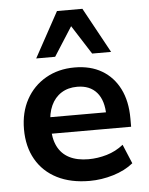

<svg xmlns="http://www.w3.org/2000/svg" viewBox="-54 -803 664 858"><g transform="rotate(-5 278.0 -374.5)"><path d="M314 10Q229 10 168 -21Q107 -52 74 -109.5Q41 -167 41 -245Q41 -321 72.5 -378.5Q104 -436 160.5 -468.5Q217 -501 290 -501Q361 -501 412 -471Q463 -441 491 -385.5Q519 -330 519 -252V-215H143V-289H429L413 -274Q413 -342 382 -378Q351 -414 294 -414Q253 -414 223 -395Q193 -376 177 -341Q161 -306 161 -258V-249Q161 -194 178.5 -158.5Q196 -123 231 -105Q266 -87 317 -87Q358 -87 399 -99Q440 -111 474 -138L510 -52Q473 -22 420 -6Q367 10 314 10ZM123 -556 234 -759H348L459 -556H374L291 -686L208 -556Z"/></g></svg>

Font: Nunito Sans 12pt ExtraLight 11pt
Style: Bold
Weight: 700
Version: Version 3.101;gftools[0.9.27]